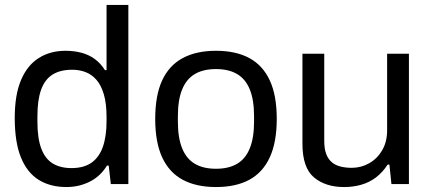

<svg xmlns="http://www.w3.org/2000/svg" viewBox="-20 -743 1739 775"><path d="M248 12Q183.1 12 136.3 -17Q89.5 -46 64.5 -107.5Q39.5 -168.9 39.5 -266.8Q39.5 -360.4 65 -420.2Q90.5 -480 136.8 -509Q183 -538 244.2 -538Q279.3 -538 309.1 -530Q338.8 -522 362.5 -504.8Q386.2 -487.6 403.6 -459.9H410.1V-723H498.1V0H427.4L418.8 -74.6H411.8Q384.9 -30.8 341.7 -9.4Q298.5 12 248 12ZM268.5 -64.5Q318.8 -64.5 349.9 -86.7Q380.9 -108.9 395.5 -151.1Q410.1 -193.4 410.1 -254.5V-270.8Q410.1 -325.4 399.1 -362.4Q388.2 -399.3 369.1 -421Q350.1 -442.7 325 -452.1Q300 -461.5 271.8 -461.5Q223.1 -461.5 192 -441.9Q160.9 -422.4 145.9 -380.8Q131 -339.2 131 -273.1V-251.8Q131 -183.9 146.9 -142.6Q162.7 -101.4 193.4 -82.9Q224 -64.5 268.5 -64.5Z M851.8 12Q772.2 12 717.4 -17.5Q662.6 -47 634.5 -108Q606.5 -169 606.5 -263Q606.5 -358 634.5 -418.5Q662.6 -479 717.4 -508.5Q772.2 -538 851.8 -538Q932.3 -538 986.6 -508.5Q1040.9 -479 1069 -418.5Q1097.1 -358 1097.1 -263Q1097.1 -169 1069 -108Q1040.9 -47 986.6 -17.5Q932.3 12 851.8 12ZM851.8 -61.8Q903 -61.8 937.1 -81.9Q971.2 -102 988.3 -144.4Q1005.5 -186.7 1005.5 -252.3V-273.7Q1005.5 -339.8 988.3 -381.9Q971.2 -424 937.1 -444.1Q903 -464.2 851.8 -464.2Q800.5 -464.2 766.4 -444.1Q732.4 -424 715.2 -381.9Q698 -339.8 698 -273.7V-252.3Q698 -186.7 715.2 -144.4Q732.4 -102 766.4 -81.9Q800.5 -61.8 851.8 -61.8Z M1369 12Q1293.5 12 1247.1 -27.2Q1200.8 -66.4 1200.8 -162.7V-526H1288.8V-174.6Q1288.8 -142 1296.9 -121Q1305 -100 1319.8 -87.8Q1334.6 -75.6 1355.1 -70.6Q1375.6 -65.6 1399.9 -65.6Q1437.5 -65.6 1470 -83.9Q1502.5 -102.2 1522.6 -136.4Q1542.6 -170.7 1542.6 -216.8V-526H1630.6V0H1560L1551.8 -78.7H1544.8Q1524.1 -46.9 1497.5 -26.8Q1470.9 -6.7 1438.5 2.6Q1406.1 12 1369 12Z"/></svg>

Font: Archivo SemiBold
Style: Regular
Weight: 600
Designer: Hector Gatti
Foundry: Omnibus-Type
Version: Version 2.001